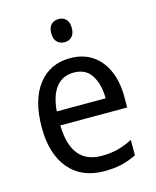

<svg xmlns="http://www.w3.org/2000/svg" viewBox="-113 -816 735 904"><g transform="rotate(-15 255.0 -364.0)"><path d="M264 -546Q327 -546 372 -515.5Q417 -485 440.5 -430.5Q464 -376 464 -306V-252H138Q142 -63 290 -63Q333 -63 368 -72Q403 -81 441 -100V-25Q404 -7 367.5 1.5Q331 10 284 10Q173 10 112 -63Q51 -136 51 -264Q51 -398 108 -472Q165 -546 264 -546ZM263 -476Q208 -476 176.5 -436Q145 -396 139 -320H377Q377 -387 349.5 -431.5Q322 -476 263 -476ZM260 -738Q281 -738 295 -724Q309 -710 309 -681Q309 -653 295 -639Q281 -625 260 -625Q238 -625 223.5 -639Q209 -653 209 -681Q209 -710 223 -724Q237 -738 260 -738Z"/></g></svg>

Font: Noto Sans Khmer SemiCondensed
Style: Regular
Weight: 400
Width: 4
Designer: Danh Hong and the Monotype Design Team
Foundry: Monotype Imaging Inc.
Version: Version 2.004; ttfautohint (v1.8.4.7-5d5b)